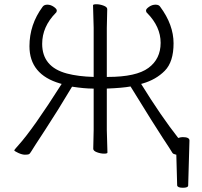

<svg xmlns="http://www.w3.org/2000/svg" viewBox="-20 -715 953 906"><path d="M646 -319Q740 -167 821 -64Q833 -68 842 -68Q874 -68 874 -52V-51L868 160Q868 171 843 171Q818 171 816 160L812 15L808 14Q798 12 794 7Q784 -10 748.5 -63.5Q713 -117 596 -307Q559 -300 484 -297V-101L487 5Q487 10 471 10Q455 10 437.5 3.5Q420 -3 420 -13L422 -102V-297H417Q379 -297 320 -306Q252 -192 193 -102Q134 -12 127.5 -0.5Q121 11 115.5 13Q110 15 97.5 15Q85 15 67 7Q49 -1 47 -6Q51 -12 68 -31Q135 -105 271 -319L264 -321Q119 -363 119 -497Q119 -599 181 -683Q188 -693 203.5 -693Q219 -693 233.5 -683Q248 -673 248 -665.5Q248 -658 243 -654Q179 -589 179 -508Q179 -399 296 -368Q349 -354 422 -352V-584L419 -690Q419 -695 435 -695Q451 -695 468.5 -688.5Q486 -682 486 -672L484 -583V-352H489Q623 -352 680.5 -394.5Q738 -437 738 -513Q738 -589 674 -654Q669 -658 669 -665.5Q669 -673 683.5 -683Q698 -693 714 -693Q730 -693 736 -683Q799 -598 799 -510.5Q799 -423 757.5 -381Q716 -339 653 -321Z"/></svg>

Font: Moon Stars Kai T Light
Style: Regular
Weight: 300
Designer: GuiWonder
Version: Version 1.101